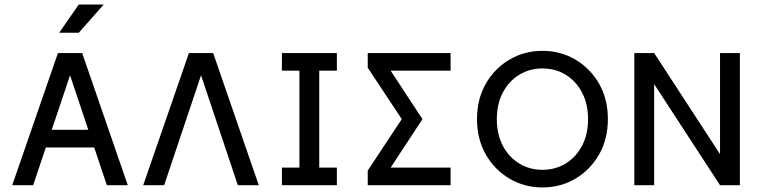

<svg xmlns="http://www.w3.org/2000/svg" viewBox="-20 -821 3368 851"><path d="M142.1 -245.6V-167.5H429.7V-245.6ZM290.5 -487.3 453.6 0H546.4L344.2 -585.9H236.8L34.2 0H127ZM329.1 -675.8H242.2L329.1 -800.8H439.5Z M871.1 -487.3 1034.2 0H1127L924.8 -585.9H817.4L614.7 0H707.5Z M1229.5 -585.9V-507.8H1307.1V-78.1H1229.5V0H1473.1V-78.1H1395V-507.8H1473.1V-585.9Z M1852.5 -293 1711.4 -507.8H1977.1V-585.9H1609.9V-521L1760.7 -293L1609.9 -64.9V0H1977.1V-78.1H1711.4Z M2384.3 -68.4Q2327.1 -68.4 2281.2 -96.4Q2235.4 -124.5 2208.7 -175Q2182.1 -225.6 2182.1 -293Q2182.1 -360.4 2208.7 -410.9Q2235.4 -461.4 2281.2 -489.5Q2327.1 -517.6 2384.3 -517.6Q2441.9 -517.6 2487.5 -489.5Q2533.2 -461.4 2559.8 -410.9Q2586.4 -360.4 2586.4 -293Q2586.4 -225.6 2559.8 -175Q2533.2 -124.5 2487.5 -96.4Q2441.9 -68.4 2384.3 -68.4ZM2384.3 -595.7Q2304.2 -595.7 2238.3 -556.9Q2172.4 -518.1 2133.3 -450Q2094.2 -381.8 2094.2 -293Q2094.2 -204.6 2133.3 -136.2Q2172.4 -67.9 2238.3 -29.1Q2304.2 9.8 2384.3 9.8Q2464.4 9.8 2530.3 -29.1Q2596.2 -67.9 2635.3 -136.2Q2674.3 -204.6 2674.3 -293Q2674.3 -381.8 2635.3 -450Q2596.2 -518.1 2530.3 -556.9Q2464.4 -595.7 2384.3 -595.7Z M2879.4 -585.9H2791.5V0H2879.4V-448.2L3171.4 0H3259.3V-585.9H3171.4V-137.7Z"/></svg>

Font: Giphurs SC
Style: Regular
Weight: 400
Version: Version 0.920